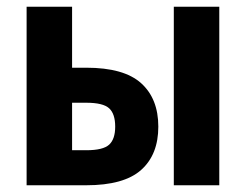

<svg xmlns="http://www.w3.org/2000/svg" viewBox="-20 -550 730 570"><path d="M59 -530H194V-349H236Q348 -349 399 -303Q450 -257 450 -174Q450 -91 399 -45.5Q348 0 236 0H59ZM236 -104Q286 -104 304 -120.5Q322 -137 322 -174Q322 -212 304 -228.5Q286 -245 236 -245H194V-104ZM496 -530H631V0H496Z"/></svg>

Font: Golos UI
Style: Bold
Weight: 700
Designer: A.Korolkova, Vitaly Kuzmin
Foundry: ParaType Ltd
Version: Version 2.000